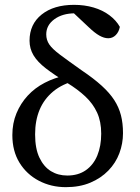

<svg xmlns="http://www.w3.org/2000/svg" viewBox="-20 -760 579 793"><path d="M252 13Q191 13 140.5 -13.5Q90 -40 60.5 -88Q31 -136 31 -202Q31 -251 48 -292Q65 -333 94.5 -365Q124 -397 164.5 -418Q205 -439 253 -449V-464L298 -429Q238 -414 200 -382.5Q162 -351 143.5 -306.5Q125 -262 125 -205Q125 -146 143 -108.5Q161 -71 190.5 -53Q220 -35 258 -35Q303 -35 334.5 -57Q366 -79 382 -118Q398 -157 398 -208Q398 -258 381 -295Q364 -332 332.5 -361.5Q301 -391 257 -418Q204 -451 169.5 -477.5Q135 -504 118.5 -531.5Q102 -559 102 -592Q102 -660 152 -700Q202 -740 286 -740Q329 -740 366.5 -729Q404 -718 432 -697Q460 -676 475 -649Q471 -628 458 -615Q445 -602 427 -602Q410 -602 390.5 -613Q371 -624 346 -648L263 -726L346 -719L352 -694Q341 -699 326 -702Q311 -705 290 -705Q238 -705 204.5 -680.5Q171 -656 171 -618Q171 -595 183.5 -576.5Q196 -558 228 -534Q260 -510 318 -469Q367 -436 400 -406Q433 -376 452 -346.5Q471 -317 479.5 -284Q488 -251 488 -210Q488 -167 473 -127Q458 -87 427.5 -55.5Q397 -24 353 -5.5Q309 13 252 13Z"/></svg>

Font: Source Serif 4 18pt
Style: Regular
Weight: 400
Designer: Frank Grießhammer
Foundry: Adobe Systems Incorporated
Version: Version 4.004;hotconv 1.0.116;makeotfexe 2.5.65601